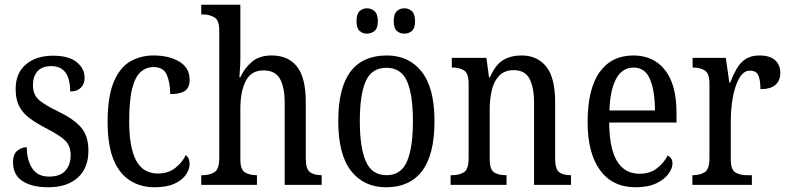

<svg xmlns="http://www.w3.org/2000/svg" viewBox="-20 -780 3324 810"><path d="M184 10Q115 10 75 -16Q35 -42 35 -95Q35 -131 54 -145Q73 -159 93 -159Q93 -106 115.5 -70.5Q138 -35 187 -35Q233 -35 255.5 -59.5Q278 -84 278 -126Q278 -163 257 -185Q236 -207 180 -236Q133 -260 103.5 -282.5Q74 -305 60 -333.5Q46 -362 46 -405Q46 -472 89.5 -508.5Q133 -545 204 -545Q271 -545 304 -517.5Q337 -490 337 -452Q337 -426 321 -410Q305 -394 276 -394Q276 -501 196 -501Q157 -501 138 -479Q119 -457 119 -422Q119 -381 143 -359.5Q167 -338 223 -311Q290 -279 321.5 -243Q353 -207 353 -144Q353 -71 308 -30.5Q263 10 184 10Z M632 10Q574 10 529 -18Q484 -46 459 -106.5Q434 -167 434 -265Q434 -372 459.5 -433.5Q485 -495 529 -520.5Q573 -546 628 -546Q693 -546 736.5 -520Q780 -494 780 -444Q780 -410 760 -396.5Q740 -383 698 -383Q698 -430 684 -463.5Q670 -497 628 -497Q597 -497 573.5 -476.5Q550 -456 537.5 -406Q525 -356 525 -266Q525 -159 554 -103.5Q583 -48 646 -48Q690 -48 719.5 -71.5Q749 -95 764 -126Q771 -120 775.5 -111Q780 -102 780 -88Q780 -67 765 -44Q750 -21 717 -5.5Q684 10 632 10Z M829 0V-41H837Q864 -41 884.5 -53.5Q905 -66 905 -113V-651Q905 -695 884 -707Q863 -719 837 -719H829V-760H994V-534Q994 -509 992 -484Q990 -459 990 -454H994Q1011 -492 1042.5 -519Q1074 -546 1126 -546Q1196 -546 1233 -499Q1270 -452 1270 -349V-113Q1270 -66 1288 -53.5Q1306 -41 1335 -41H1337V0H1181V-346Q1181 -412 1161 -447.5Q1141 -483 1092 -483Q1040 -483 1017 -439Q994 -395 994 -321V-108Q994 -64 1013.5 -52.5Q1033 -41 1062 -41H1064V0Z M1609 10Q1515 10 1461 -59Q1407 -128 1407 -269Q1407 -409 1458.5 -477.5Q1510 -546 1612 -546Q1705 -546 1759 -477.5Q1813 -409 1813 -269Q1813 -128 1761 -59Q1709 10 1609 10ZM1611 -41Q1672 -41 1697 -99Q1722 -157 1722 -269Q1722 -381 1697 -437.5Q1672 -494 1610 -494Q1548 -494 1523 -437.5Q1498 -381 1498 -269Q1498 -157 1523.5 -99Q1549 -41 1611 -41ZM1686 -638Q1667 -638 1654 -649.5Q1641 -661 1641 -691Q1641 -721 1654 -733Q1667 -745 1686 -745Q1704 -745 1717.5 -733Q1731 -721 1731 -691Q1731 -661 1717.5 -649.5Q1704 -638 1686 -638ZM1528 -638Q1510 -638 1497 -649.5Q1484 -661 1484 -691Q1484 -721 1497 -733Q1510 -745 1528 -745Q1546 -745 1560 -733Q1574 -721 1574 -691Q1574 -661 1560 -649.5Q1546 -638 1528 -638Z M1881 0V-41H1889Q1918 -41 1937.5 -53.5Q1957 -66 1957 -113V-427Q1957 -471 1937.5 -483Q1918 -495 1891 -495H1886V-536H2032L2043 -454H2047Q2070 -507 2102.5 -526.5Q2135 -546 2180 -546Q2247 -546 2284.5 -499Q2322 -452 2322 -349V-113Q2322 -66 2339 -53.5Q2356 -41 2385 -41H2389V0H2233V-346Q2233 -411 2214 -447.5Q2195 -484 2147 -484Q2109 -484 2086.5 -461Q2064 -438 2055 -400.5Q2046 -363 2046 -321V-108Q2046 -64 2065 -52.5Q2084 -41 2112 -41H2117V0Z M2661 10Q2564 10 2511.5 -62Q2459 -134 2459 -264Q2459 -405 2509.5 -475.5Q2560 -546 2652 -546Q2737 -546 2785.5 -484.5Q2834 -423 2834 -305V-263H2550Q2551 -152 2583.5 -99.5Q2616 -47 2678 -47Q2722 -47 2751.5 -70Q2781 -93 2797 -124Q2805 -120 2811 -112Q2817 -104 2817 -90Q2817 -70 2800 -46.5Q2783 -23 2748.5 -6.5Q2714 10 2661 10ZM2743 -314Q2743 -395 2722.5 -445Q2702 -495 2653 -495Q2605 -495 2579.5 -448Q2554 -401 2551 -314Z M2901 0V-41H2904Q2933 -41 2953 -53.5Q2973 -66 2973 -113V-427Q2973 -471 2953 -483Q2933 -495 2905 -495H2902V-536H3042L3057 -431H3060Q3072 -462 3087 -488.5Q3102 -515 3125 -530.5Q3148 -546 3184 -546Q3228 -546 3250 -526Q3272 -506 3272 -472Q3272 -441 3252 -422.5Q3232 -404 3188 -404Q3188 -445 3178.5 -463.5Q3169 -482 3144 -482Q3122 -482 3107 -462.5Q3092 -443 3082 -411Q3072 -379 3067.5 -342.5Q3063 -306 3063 -273V-108Q3063 -64 3082.5 -52.5Q3102 -41 3130 -41H3152V0Z"/></svg>

Font: Noto Serif Thai Condensed
Style: Regular
Weight: 400
Width: 3
Designer: Monotype Design Team
Foundry: Monotype Imaging Inc.
Version: Version 2.002; ttfautohint (v1.8.4.7-5d5b)